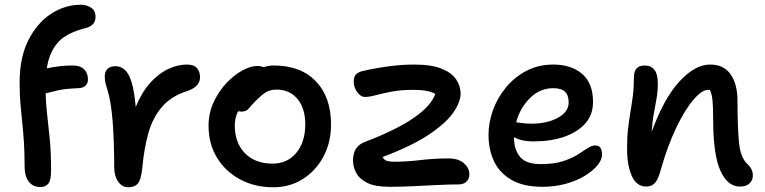

<svg xmlns="http://www.w3.org/2000/svg" viewBox="-20 -780 3236 812"><path d="M150 11Q120 11 102 -11.5Q84 -34 84 -78Q84 -138 81 -181.5Q78 -225 74 -262.5Q70 -300 66.5 -340Q63 -380 63 -433Q63 -536 99.5 -609Q136 -682 195 -721Q254 -760 323 -760Q345 -760 364.5 -748Q384 -736 384 -709Q384 -673 345 -662Q260 -641 224 -599.5Q188 -558 178 -491Q234 -503 287 -503Q319 -503 335.5 -487Q352 -471 352 -444Q352 -429 342.5 -418.5Q333 -408 311 -407Q254 -405 223 -397.5Q192 -390 173 -385Q174 -341 179.5 -295Q185 -249 190.5 -192Q196 -135 196 -59Q196 -18 184.5 -3.5Q173 11 150 11Z M523 12Q496 12 479.5 -12Q463 -36 463 -74Q463 -174 457 -258.5Q451 -343 436 -395Q428 -419 425.5 -431.5Q423 -444 423 -458Q423 -476 434 -488Q445 -500 469 -500Q490 -500 507.5 -485Q525 -470 536.5 -432.5Q548 -395 554 -328Q580 -391 616 -430.5Q652 -470 692 -488.5Q732 -507 770 -507Q800 -507 813 -492Q826 -477 826 -453Q826 -435 814 -420.5Q802 -406 775 -396Q706 -375 666 -329Q626 -283 607.5 -217Q589 -151 582 -71Q577 -21 563.5 -4.5Q550 12 523 12Z M1136 12Q1057 12 995 -21.5Q933 -55 897.5 -113.5Q862 -172 862 -248Q862 -302 883.5 -348Q905 -394 937.5 -428.5Q970 -463 1005 -482Q1040 -501 1068 -501Q1083 -501 1094 -496Q1116 -503 1138 -503Q1252 -503 1316 -436Q1380 -369 1380 -254Q1380 -178 1348 -118Q1316 -58 1261 -23Q1206 12 1136 12ZM973 -249Q973 -176 1016 -132Q1059 -88 1133 -88Q1195 -88 1233 -133.5Q1271 -179 1271 -254Q1271 -322 1238 -361.5Q1205 -401 1150 -401Q1121 -401 1103 -389Q1085 -377 1065 -357Q1042 -334 1032 -321Q1022 -308 1001 -308Q993 -308 987 -310Q973 -282 973 -249Z M1628 10Q1567 10 1533.5 -6.5Q1500 -23 1486.5 -48.5Q1473 -74 1473 -101Q1473 -162 1524 -180Q1657 -231 1730.5 -282Q1804 -333 1821 -383Q1791 -400 1730 -400Q1676 -400 1636.5 -392.5Q1597 -385 1569.5 -377.5Q1542 -370 1523 -370Q1506 -370 1491 -390Q1476 -410 1476 -435Q1476 -453 1483.5 -463Q1491 -473 1511 -479Q1562 -491 1620 -499Q1678 -507 1730 -507Q1806 -507 1849 -489Q1892 -471 1910 -443Q1928 -415 1928 -384Q1928 -349 1897.5 -304.5Q1867 -260 1795 -211.5Q1723 -163 1598 -116Q1604 -104 1615.5 -100Q1627 -96 1646 -96Q1700 -96 1758 -103Q1816 -110 1878 -110Q1918 -110 1941.5 -90Q1965 -70 1965 -42Q1965 -24 1953 -12Q1941 0 1918 0Q1879 0 1829 2.5Q1779 5 1726.5 7.5Q1674 10 1628 10Z M2274 10Q2195 10 2144.5 -18.5Q2094 -47 2070 -96.5Q2046 -146 2046 -210Q2046 -262 2065 -314.5Q2084 -367 2120 -410.5Q2156 -454 2206.5 -480.5Q2257 -507 2320 -507Q2396 -507 2442 -467.5Q2488 -428 2488 -349Q2488 -294 2454.5 -257Q2421 -220 2364.5 -201Q2308 -182 2238 -182Q2209 -182 2188 -187Q2167 -192 2154 -200V-195Q2154 -148 2179 -117Q2204 -86 2267 -86Q2323 -86 2360 -98Q2397 -110 2422 -125.5Q2447 -141 2464.5 -153Q2482 -165 2498 -165Q2526 -165 2526 -126Q2526 -104 2506.5 -80.5Q2487 -57 2452.5 -36Q2418 -15 2372 -2.5Q2326 10 2274 10ZM2320 -407Q2263 -407 2221 -365Q2179 -323 2163 -263Q2173 -262 2188.5 -259.5Q2204 -257 2228 -257Q2294 -257 2339.5 -282Q2385 -307 2385 -347Q2385 -377 2369.5 -392Q2354 -407 2320 -407Z M3109 9Q3057 9 3026.5 -58.5Q2996 -126 2996 -279Q2996 -331 2993 -358Q2990 -385 2982 -400Q2979 -400 2975 -400Q2948 -400 2912 -357.5Q2876 -315 2840 -240Q2804 -165 2776 -67Q2765 -24 2751 -7.5Q2737 9 2713 9Q2672 9 2652 -36Q2632 -81 2632 -151Q2632 -201 2636.5 -238.5Q2641 -276 2646.5 -308.5Q2652 -341 2656.5 -375.5Q2661 -410 2661 -454Q2661 -503 2707 -503Q2733 -503 2747.5 -485Q2762 -467 2762 -426Q2762 -394 2757 -365Q2752 -336 2745.5 -302Q2739 -268 2736 -222Q2787 -363 2853 -435Q2919 -507 2983 -507Q3041 -507 3070 -465.5Q3099 -424 3099 -353Q3099 -240 3105.5 -176Q3112 -112 3142 -85Q3164 -65 3164 -37Q3164 -19 3150.5 -5Q3137 9 3109 9Z"/></svg>

Font: Shantell Sans Normal
Style: Regular
Weight: 500
Designer: Stephen Nixon, Anya Danilova, Shantell Martin
Foundry: Arrow Type
Version: Version 1.009;[a7da0bfa3]